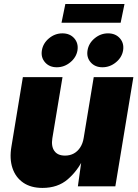

<svg xmlns="http://www.w3.org/2000/svg" viewBox="-20 -923 685 951"><path d="M190.4 7.8Q132.8 7.8 95 -18.3Q57.1 -44.4 41.7 -90.6Q26.4 -136.7 36.6 -196.8L93.3 -541H289.6L239.3 -238.3Q232.9 -198.2 249.3 -175.3Q265.6 -152.3 302.2 -152.3Q326.7 -152.3 345.7 -162.8Q364.7 -173.3 377.4 -192.9Q390.1 -212.4 394.5 -239.7L444.3 -541H640.6L551.3 0H365.7L385.3 -140.1H394.5Q364.7 -77.1 315.4 -34.7Q266.1 7.8 190.4 7.8ZM487.3 -589.8Q450.7 -589.8 429.2 -614.3Q407.7 -638.7 413.6 -673.8Q419.4 -709 449 -733.4Q478.5 -757.8 515.1 -757.8Q552.2 -757.8 573.7 -733.4Q595.2 -709 589.8 -673.8Q584 -638.7 554.2 -614.3Q524.4 -589.8 487.3 -589.8ZM261.2 -589.8Q224.6 -589.8 203.1 -614.3Q181.6 -638.7 187.5 -673.8Q193.4 -709 222.9 -733.4Q252.4 -757.8 289.1 -757.8Q326.2 -757.8 347.7 -733.4Q369.1 -709 363.8 -673.8Q357.9 -638.7 328.1 -614.3Q298.3 -589.8 261.2 -589.8ZM596.7 -903.3 577.6 -810.5H284.7L303.7 -903.3Z"/></svg>

Font: Inter 17pt Black
Style: Italic
Weight: 900
Italic angle: -9.3988°
Version: Version 4.001;git-66647c0bb